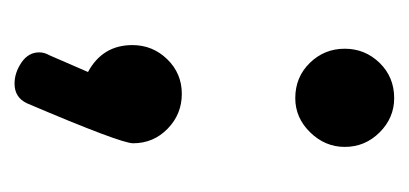

<svg xmlns="http://www.w3.org/2000/svg" viewBox="-169 -293 562 264"><g transform="rotate(90 112.0 -161.0)"><path d="M177 -63Q177 -46 122 83Q114 100 95 100Q80 100 66 90.5Q52 81 52 66Q52 59 56 52L79 -1Q42 -21 42 -62Q42 -90 61.5 -110Q81 -130 109 -130Q137 -130 157 -110.5Q177 -91 177 -63ZM115 -422Q142 -422 162 -402Q182 -382 182 -354Q182 -327 162 -306.5Q142 -286 115 -286Q86 -286 66.5 -306Q47 -326 47 -354Q47 -382 66.5 -402Q86 -422 115 -422Z"/></g></svg>

Font: Dosis
Style: Bold
Weight: 700
Designer: Edgar Tolentino, Pablo Impallari, Igino Marini
Foundry: Edgar Tolentino, Pablo Impallari, Igino Marini
Version: Version 1.007